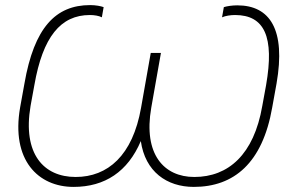

<svg xmlns="http://www.w3.org/2000/svg" viewBox="-20 -728 1132 754"><path d="M269 6C392 6 482 -54 533 -174C550 -54 635 6 741 6C899 6 1011 -88 1049 -306L1066 -400C1103 -612 1040 -707 912 -707C892 -707 872 -704 859 -700L852 -660C865 -666 886 -669 903 -669C1019 -669 1058 -583 1025 -394L1010 -312C977 -121 877 -33 743 -33C624 -33 542 -122 574 -305L612 -520H572L534 -305C501 -117 403 -33 277 -33C152 -33 68 -123 100 -312L115 -394C148 -583 218 -669 333 -669C350 -669 369 -666 380 -660L387 -700C376 -704 356 -708 334 -708C198 -708 114 -619 76 -400L59 -306C23 -99 130 6 269 6Z"/></svg>

Font: Fixel Display 20240404 ExLight
Style: Italic
Weight: 200
Italic angle: -10°
Designer: AlfaBravo + MacPaw
Foundry: Kyrylo Tkachov, Marchela Mozhyna, Serhii Makarenko, Maria Weinstein, Zakhar Kryvoshyya
Version: Version 1.211;Glyphs 3.2 (3225)